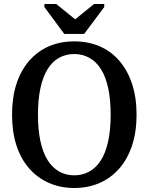

<svg xmlns="http://www.w3.org/2000/svg" viewBox="-20 -926 740 956"><path d="M300 -757H399L499 -891V-906H448L334 -813H375L260 -906H201V-891ZM350 10Q281 10 224 -15Q167 -40 125.5 -87Q84 -134 62 -201.5Q40 -269 40 -355Q40 -441 62 -508.5Q84 -576 125.5 -623.5Q167 -671 223.5 -695.5Q280 -720 350 -720Q419 -720 476 -695.5Q533 -671 574 -623.5Q615 -576 637.5 -508.5Q660 -441 660 -355Q660 -269 637.5 -201.5Q615 -134 574 -87Q533 -40 476 -15Q419 10 350 10ZM350 -53Q391 -53 425 -72Q459 -91 482.5 -128Q506 -165 518.5 -222Q531 -279 531 -355Q531 -431 518.5 -488Q506 -545 482.5 -582Q459 -619 425 -638Q391 -657 350 -657Q308 -657 274.5 -638.5Q241 -620 217.5 -582.5Q194 -545 181.5 -488Q169 -431 169 -355Q169 -279 181.5 -222Q194 -165 217.5 -128Q241 -91 274.5 -72Q308 -53 350 -53Z"/></svg>

Font: Roboto Serif 28pt Condensed Medium
Style: Regular
Weight: 500
Width: 3
Designer: Greg Gazdowicz
Foundry: Commercial Type
Version: Version 1.008